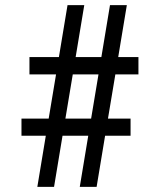

<svg xmlns="http://www.w3.org/2000/svg" viewBox="-20 -731 588 751"><path d="M325.2 -200.2H224.6L191.4 0H126L159.2 -200.2H64V-267.1H170.4L199.2 -439.9H95.2V-507.8H210.4L244.1 -710.9H309.6L275.9 -507.8H376.5L410.2 -710.9H476.1L442.4 -507.8H521.5V-439.9H431.2L402.3 -267.1H490.7V-200.2H391.1L357.9 0H292ZM235.8 -267.1H336.4L365.2 -439.9H264.6Z"/></svg>

Font: Roboto Condensed
Style: Regular
Weight: 400
Designer: Google
Version: Version 2.001047; 2015